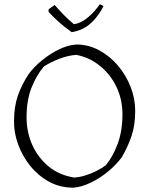

<svg xmlns="http://www.w3.org/2000/svg" viewBox="-20 -858 692 889"><path d="M320 11Q257 11 206.5 -17Q156 -45 119.5 -90.5Q83 -136 63.5 -190.5Q44 -245 45 -297Q45 -364 62.5 -414.5Q80 -465 112 -514Q136 -547 173 -577.5Q210 -608 251.5 -628.5Q293 -649 333 -652Q389 -652 438.5 -625.5Q488 -599 525.5 -555Q563 -511 584.5 -456.5Q606 -402 606 -345Q606 -278 589 -228Q572 -178 544 -130Q518 -95 480.5 -64Q443 -33 400.5 -12.5Q358 8 320 11ZM323 -36Q347 -37 374.5 -45.5Q402 -54 427.5 -67Q453 -80 470 -93Q503 -133 525 -192.5Q547 -252 547 -329Q547 -397 519.5 -455Q492 -513 443.5 -552.5Q395 -592 333 -604Q293 -601 252.5 -585Q212 -569 183 -550Q149 -510 126 -452Q103 -394 103 -314Q103 -246 129.5 -187Q156 -128 205 -87.5Q254 -47 323 -36ZM312 -709 304 -715Q276 -735 251 -757.5Q226 -780 205 -803V-815L233 -835Q251 -814 275 -789.5Q299 -765 322 -746Q357 -751 388.5 -778.5Q420 -806 442 -838Q444 -838 451 -834.5Q458 -831 459 -829Q436 -783 400.5 -750.5Q365 -718 312 -709Z"/></svg>

Font: Labrada Light
Style: Regular
Weight: 300
Designer: Mercedes Jáuregui
Foundry: Omnibus-Type Team
Version: Version 1.000; ttfautohint (v1.8.4.7-5d5b)